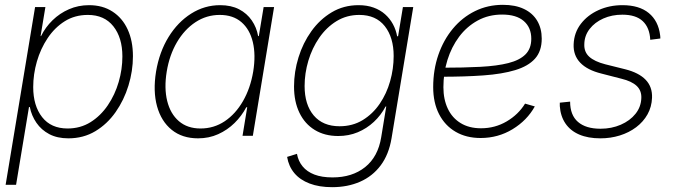

<svg xmlns="http://www.w3.org/2000/svg" viewBox="-20 -565 2806 799"><path d="M3.4 204.1 126 -535.6H168.9L148.9 -415H150.9Q168.9 -451.7 198.7 -480.7Q228.5 -509.8 267.1 -526.6Q305.7 -543.5 350.6 -543.5Q407.2 -543.5 448.2 -516.8Q489.3 -490.2 511.2 -442.6Q533.2 -395 533.2 -331.1Q533.2 -269.5 514.6 -209Q496.1 -148.4 461.2 -98.6Q426.3 -48.8 376.7 -19Q327.1 10.7 264.6 10.7Q218.3 10.7 185.1 -6.8Q151.9 -24.4 131.6 -54Q111.3 -83.5 104 -119.6H100.6L46.9 204.1ZM261.2 -30.3Q314.5 -30.3 356.7 -56.6Q398.9 -83 428.7 -127Q458.5 -170.9 473.9 -223.9Q489.3 -276.9 489.3 -330.1Q489.3 -408.2 451.7 -455.6Q414.1 -502.9 345.7 -502.9Q291.5 -502.9 249.5 -476.6Q207.5 -450.2 178.2 -406.2Q148.9 -362.3 133.5 -309.1Q118.2 -255.9 118.2 -202.6Q118.2 -125 155.3 -77.6Q192.4 -30.3 261.2 -30.3Z M804.2 10.7Q738.3 10.7 694.6 -24.7Q650.9 -60.1 633.5 -122.8Q616.2 -185.5 629.4 -267.1Q643.1 -348.6 681.4 -410.9Q719.7 -473.1 775.4 -508.3Q831.1 -543.5 896 -543.5Q941.9 -543.5 974.9 -526.4Q1007.8 -509.3 1027.8 -480Q1047.9 -450.7 1054.2 -415H1057.1L1077.1 -535.6H1120.6L1032.2 0H989.3L1008.8 -118.7H1004.9Q985.8 -82.5 956.1 -53.2Q926.3 -23.9 887.9 -6.6Q849.6 10.7 804.2 10.7ZM814.5 -30.3Q870.1 -30.3 915.3 -60.5Q960.4 -90.8 991.2 -144.3Q1022 -197.8 1033.7 -267.1Q1044.9 -336.4 1032.2 -389.6Q1019.5 -442.9 984.6 -472.9Q949.7 -502.9 894.5 -502.9Q839.4 -502.9 793.5 -472.7Q747.6 -442.4 716.3 -389.2Q685.1 -335.9 673.8 -267.1Q662.6 -198.2 675.8 -144.8Q689 -91.3 724.4 -60.8Q759.8 -30.3 814.5 -30.3Z M1362.3 213.9Q1308.1 213.9 1268.3 198.7Q1228.5 183.6 1204.8 155.3Q1181.2 127 1174.8 87.9L1215.8 75.2Q1221.2 105.5 1239.3 127.4Q1257.3 149.4 1288.3 161.4Q1319.3 173.3 1363.8 173.3Q1445.8 173.3 1499.5 130.4Q1553.2 87.4 1566.4 5.9L1587.4 -122.1L1584.5 -121.6Q1565.4 -85.4 1535.9 -57.9Q1506.3 -30.3 1468.8 -14.6Q1431.2 1 1387.2 1Q1331.1 1 1289.8 -24.2Q1248.5 -49.3 1226.1 -95.7Q1203.6 -142.1 1203.6 -205.1Q1203.6 -266.1 1222.2 -326.2Q1240.7 -386.2 1275.9 -435.3Q1311 -484.4 1360.6 -513.9Q1410.2 -543.5 1472.2 -543.5Q1507.3 -543.5 1534.9 -533.4Q1562.5 -523.4 1582.5 -505.6Q1602.5 -487.8 1615.2 -464.4Q1627.9 -440.9 1632.8 -413.6L1636.7 -414.6L1656.7 -535.6H1699.7L1609.4 10.3Q1598.1 78.1 1564.2 123.3Q1530.3 168.5 1478.5 191.2Q1426.8 213.9 1362.3 213.9ZM1393.1 -39.6Q1447.3 -39.6 1489.3 -65.2Q1531.2 -90.8 1560.1 -133.1Q1588.9 -175.3 1603.5 -227.1Q1618.2 -278.8 1618.2 -332Q1618.2 -409.2 1581.3 -456.1Q1544.4 -502.9 1475.1 -502.9Q1422.9 -502.9 1380.6 -477.1Q1338.4 -451.2 1308.6 -408Q1278.8 -364.7 1263.2 -312.3Q1247.6 -259.8 1247.6 -207Q1247.6 -129.4 1285.6 -84.5Q1323.7 -39.6 1393.1 -39.6Z M1980 9.3Q1920.4 9.3 1876 -16.6Q1831.5 -42.5 1807.1 -90.1Q1782.7 -137.7 1782.7 -202.6Q1782.7 -274.4 1804.2 -336.7Q1825.7 -398.9 1864.7 -445.8Q1903.8 -492.7 1956.8 -518.8Q2009.8 -544.9 2072.8 -544.9Q2124.5 -544.9 2160.6 -527.6Q2196.8 -510.3 2215.6 -478.5Q2234.4 -446.8 2234.4 -404.3Q2234.4 -352.1 2206.3 -320.8Q2178.2 -289.6 2124 -273.2Q2069.8 -256.8 1991.9 -251.2Q1914.1 -245.6 1814.9 -245.6L1818.8 -283.2Q1909.2 -283.2 1978.8 -286.9Q2048.3 -290.5 2095.5 -302.5Q2142.6 -314.5 2166.7 -338.6Q2190.9 -362.8 2190.9 -403.8Q2190.9 -450.2 2159.9 -477.3Q2128.9 -504.4 2069.8 -504.4Q2013.2 -504.4 1967.8 -479.5Q1922.4 -454.6 1890.6 -412.1Q1858.9 -369.6 1842 -315.4Q1825.2 -261.2 1825.2 -202.1Q1825.2 -151.9 1843.3 -113.3Q1861.3 -74.7 1896.5 -53Q1931.6 -31.2 1981.9 -31.2Q2040 -31.2 2088.6 -59.8Q2137.2 -88.4 2165 -133.8L2205.6 -122.1Q2173.3 -64 2113 -27.3Q2052.7 9.3 1980 9.3Z M2478.5 10.7Q2427.2 10.7 2390.4 -5.1Q2353.5 -21 2333 -51.3Q2312.5 -81.5 2309.6 -123.5Q2309.6 -128.4 2309.6 -130.4Q2309.6 -132.3 2309.6 -137.7L2352.5 -142.1Q2352.5 -85.9 2385.3 -57.6Q2418 -29.3 2479 -29.3Q2524.9 -29.3 2563.2 -45.9Q2601.6 -62.5 2624.8 -91.6Q2647.9 -120.6 2648.9 -157.7Q2649.9 -188.5 2629.2 -207.8Q2608.4 -227.1 2566.4 -237.3L2482.9 -258.8Q2423.8 -273.4 2394.5 -304.2Q2365.2 -335 2367.2 -380.9Q2369.1 -429.2 2397.2 -465.8Q2425.3 -502.4 2470.7 -522.9Q2516.1 -543.5 2570.3 -543.5Q2640.1 -543.5 2679.9 -510.7Q2719.7 -478 2727.1 -418.5Q2727.5 -414.6 2727.8 -411.9Q2728 -409.2 2728 -404.8L2686 -399.4Q2683.6 -449.7 2655 -476.8Q2626.5 -503.9 2569.8 -503.9Q2526.4 -503.9 2490.7 -488Q2455.1 -472.2 2433.6 -444.3Q2412.1 -416.5 2411.6 -380.9Q2410.2 -349.1 2431.9 -329.1Q2453.6 -309.1 2499 -297.4L2581.1 -276.9Q2638.2 -262.7 2666.7 -233.2Q2695.3 -203.6 2693.4 -157.7Q2691.9 -120.1 2674.6 -89.1Q2657.2 -58.1 2627.4 -35.6Q2597.7 -13.2 2559.3 -1.2Q2521 10.7 2478.5 10.7Z"/></svg>

Font: Inter 20pt ExtraLight
Style: Italic
Weight: 250
Italic angle: -9.3988°
Version: Version 4.001;git-66647c0bb